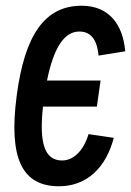

<svg xmlns="http://www.w3.org/2000/svg" viewBox="-20 -610 457 670"><path d="M318 -238 331 -329H144C168 -446 205 -500 257 -500C304 -500 320 -460 324 -416L417 -431C409 -525 360 -590 265 -590C138 -590 66 -491 38 -274C10 -59 56 40 186 40C283 40 350 -25 377 -129L289 -142C271 -82 235 -50 197 -50C136 -50 116 -109 130 -238Z"/></svg>

Font: Smiley Sans Oblique
Style: Regular
Weight: 400
Italic angle: -8°
Designer: oooooohmygosh, Nagisa Chen, Janine Sui, Heda Shi, Jian Li
Foundry: atelierAnchor
Version: Version 2.0.1